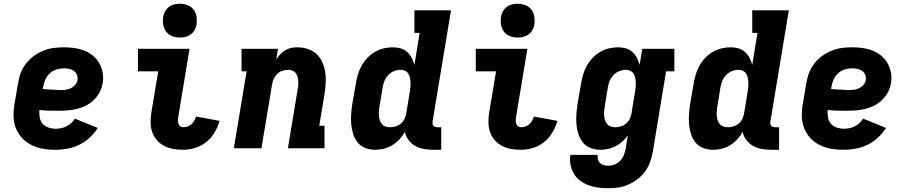

<svg xmlns="http://www.w3.org/2000/svg" viewBox="-20 -790 4840 1023"><path d="M277 8Q251 8 226.5 5.5Q202 3 179 -4.5Q156 -12 135.5 -24Q115 -36 99 -53Q83 -70 72 -91Q61 -112 56 -136Q51 -160 52 -185Q53 -210 57 -235L76 -345Q80 -373 90 -400Q100 -427 118 -450.5Q136 -474 160 -491.5Q184 -509 211 -520Q238 -531 266 -534.5Q294 -538 321 -538Q349 -538 377 -534Q405 -530 430 -520Q455 -510 475.5 -493Q496 -476 509 -453Q522 -430 527 -402.5Q532 -375 527 -346Q523 -322 511 -299Q499 -276 480.5 -258Q462 -240 439 -228Q416 -216 391.5 -210Q367 -204 343 -202Q319 -200 295 -200Q269 -200 242.5 -200.5Q216 -201 190 -204Q188 -184 191.5 -164.5Q195 -145 207 -131Q219 -117 238 -110.5Q257 -104 277 -104Q291 -104 305.5 -107Q320 -110 334 -117Q348 -124 359.5 -134.5Q371 -145 379 -158L501 -108Q483 -80 457.5 -56.5Q432 -33 402 -18.5Q372 -4 340 2Q308 8 277 8ZM308 -310Q321 -310 334.5 -312.5Q348 -315 360.5 -321.5Q373 -328 382 -339.5Q391 -351 393 -364Q395 -379 389.5 -392Q384 -405 373.5 -412.5Q363 -420 349 -423Q335 -426 321 -426Q301 -426 281 -420Q261 -414 245.5 -399.5Q230 -385 221.5 -366Q213 -347 210 -327L208 -316Q221 -314 233.5 -313.5Q246 -313 258.5 -312.5Q271 -312 283.5 -311Q296 -310 308 -310Z M956 8Q929 8 903 3.5Q877 -1 855 -12.5Q833 -24 816.5 -42.5Q800 -61 791.5 -85Q783 -109 782.5 -135.5Q782 -162 786 -188L823 -410H715V-530H990L930 -169Q928 -159 928 -149.5Q928 -140 930.5 -131.5Q933 -123 939.5 -117.5Q946 -112 956 -112Q967 -112 979 -116Q991 -120 1000 -128Q1009 -136 1015 -147Q1021 -158 1025 -169L1150 -146Q1141 -114 1123.5 -84.5Q1106 -55 1079.5 -33.5Q1053 -12 1020.5 -2Q988 8 956 8ZM938 -590Q917 -590 897 -597.5Q877 -605 865 -621.5Q853 -638 849.5 -659Q846 -680 850 -702Q852 -717 860 -730.5Q868 -744 880.5 -753.5Q893 -763 908.5 -766.5Q924 -770 938 -770Q960 -770 979.5 -762.5Q999 -755 1011.5 -738.5Q1024 -722 1027 -701Q1030 -680 1027 -658Q1024 -643 1016.5 -629.5Q1009 -616 996 -606.5Q983 -597 968 -593.5Q953 -590 938 -590Z M1226 0 1294 -410H1267V-530H1461L1452 -474Q1462 -489 1474 -501.5Q1486 -514 1501 -523Q1516 -532 1532.5 -535Q1549 -538 1565 -538Q1594 -538 1620.5 -529Q1647 -520 1666.5 -502Q1686 -484 1697 -459.5Q1708 -435 1712.5 -408Q1717 -381 1715.5 -352Q1714 -323 1710 -295L1681 -120H1709V0H1514L1566 -314Q1568 -326 1569 -337.5Q1570 -349 1569 -360.5Q1568 -372 1565 -382.5Q1562 -393 1555 -401.5Q1548 -410 1537.5 -414Q1527 -418 1515 -418Q1500 -418 1485 -413Q1470 -408 1458 -397Q1446 -386 1439.5 -371.5Q1433 -357 1430 -342L1373 0Z M1978 8Q1951 8 1926.5 -1.5Q1902 -11 1886 -30.5Q1870 -50 1862 -75Q1854 -100 1851.5 -126.5Q1849 -153 1851 -180.5Q1853 -208 1857 -235L1876 -345Q1880 -369 1887 -393Q1894 -417 1906.5 -439.5Q1919 -462 1937 -481Q1955 -500 1977 -513Q1999 -526 2023.5 -532Q2048 -538 2073 -538Q2094 -538 2114 -532.5Q2134 -527 2149 -513.5Q2164 -500 2173.5 -482Q2183 -464 2188 -444L2216 -615H2188V-735H2383L2285 -144Q2284 -137 2284.5 -131Q2285 -125 2289 -120.5Q2293 -116 2299 -114Q2305 -112 2311 -112H2331V8H2291Q2265 8 2240 4Q2215 0 2193.5 -12Q2172 -24 2157 -43.5Q2142 -63 2137 -87Q2125 -66 2108 -47.5Q2091 -29 2069.5 -16Q2048 -3 2025 2.5Q2002 8 1978 8ZM2059 -112Q2074 -112 2089.5 -117Q2105 -122 2117 -132.5Q2129 -143 2136 -158Q2143 -173 2145 -188L2163 -298Q2165 -311 2166.5 -324Q2168 -337 2167.5 -349.5Q2167 -362 2164.5 -374.5Q2162 -387 2156 -397Q2150 -407 2139 -412.5Q2128 -418 2115 -418Q2097 -418 2079.5 -411Q2062 -404 2049 -390.5Q2036 -377 2029 -360Q2022 -343 2019 -326L2001 -216Q1999 -204 1998.5 -191.5Q1998 -179 1999.5 -167.5Q2001 -156 2005 -145.5Q2009 -135 2016.5 -127Q2024 -119 2035.5 -115.5Q2047 -112 2059 -112Z M2756 8Q2729 8 2703 3.5Q2677 -1 2655 -12.5Q2633 -24 2616.5 -42.5Q2600 -61 2591.5 -85Q2583 -109 2582.5 -135.5Q2582 -162 2586 -188L2623 -410H2515V-530H2790L2730 -169Q2728 -159 2728 -149.5Q2728 -140 2730.5 -131.5Q2733 -123 2739.5 -117.5Q2746 -112 2756 -112Q2767 -112 2779 -116Q2791 -120 2800 -128Q2809 -136 2815 -147Q2821 -158 2825 -169L2950 -146Q2941 -114 2923.5 -84.5Q2906 -55 2879.5 -33.5Q2853 -12 2820.5 -2Q2788 8 2756 8ZM2738 -590Q2717 -590 2697 -597.5Q2677 -605 2665 -621.5Q2653 -638 2649.5 -659Q2646 -680 2650 -702Q2652 -717 2660 -730.5Q2668 -744 2680.5 -753.5Q2693 -763 2708.5 -766.5Q2724 -770 2738 -770Q2760 -770 2779.5 -762.5Q2799 -755 2811.5 -738.5Q2824 -722 2827 -701Q2830 -680 2827 -658Q2824 -643 2816.5 -629.5Q2809 -616 2796 -606.5Q2783 -597 2768 -593.5Q2753 -590 2738 -590Z M3221 213Q3194 213 3167 209.5Q3140 206 3116 197Q3092 188 3071.5 173Q3051 158 3038 136Q3025 114 3020 87.5Q3015 61 3019 35H3164Q3163 47 3166 59Q3169 71 3177 79Q3185 87 3197 90Q3209 93 3221 93Q3238 93 3255.5 86Q3273 79 3285.5 65.5Q3298 52 3304.5 35Q3311 18 3314 1L3325 -69Q3313 -51 3296.5 -36Q3280 -21 3260.5 -11Q3241 -1 3220 3.5Q3199 8 3178 8Q3151 8 3126.5 -1.5Q3102 -11 3086 -30.5Q3070 -50 3062 -75Q3054 -100 3051.5 -126.5Q3049 -153 3051 -180.5Q3053 -208 3057 -235L3076 -345Q3080 -369 3087 -393Q3094 -417 3106.5 -439.5Q3119 -462 3137 -481Q3155 -500 3177 -513Q3199 -526 3223.5 -532Q3248 -538 3273 -538Q3294 -538 3314 -532.5Q3334 -527 3349 -513.5Q3364 -500 3373.5 -482Q3383 -464 3388 -444L3402 -530H3573V-410H3529L3458 20Q3453 47 3443.5 73.5Q3434 100 3417.5 123Q3401 146 3377.5 164Q3354 182 3328 193.5Q3302 205 3275 209Q3248 213 3221 213ZM3259 -112Q3274 -112 3289.5 -117Q3305 -122 3317 -132.5Q3329 -143 3336 -158Q3343 -173 3345 -188L3363 -298Q3365 -311 3366.5 -324Q3368 -337 3367.5 -349.5Q3367 -362 3364.5 -374.5Q3362 -387 3356 -397Q3350 -407 3339 -412.5Q3328 -418 3315 -418Q3297 -418 3279.5 -411Q3262 -404 3249 -390.5Q3236 -377 3229 -360Q3222 -343 3219 -326L3201 -216Q3199 -204 3198.5 -191.5Q3198 -179 3199.5 -167.5Q3201 -156 3205 -145.5Q3209 -135 3216.5 -127Q3224 -119 3235.5 -115.5Q3247 -112 3259 -112Z M3778 8Q3751 8 3726.5 -1.5Q3702 -11 3686 -30.5Q3670 -50 3662 -75Q3654 -100 3651.5 -126.5Q3649 -153 3651 -180.5Q3653 -208 3657 -235L3676 -345Q3680 -369 3687 -393Q3694 -417 3706.5 -439.5Q3719 -462 3737 -481Q3755 -500 3777 -513Q3799 -526 3823.5 -532Q3848 -538 3873 -538Q3894 -538 3914 -532.5Q3934 -527 3949 -513.5Q3964 -500 3973.5 -482Q3983 -464 3988 -444L4016 -615H3988V-735H4183L4085 -144Q4084 -137 4084.5 -131Q4085 -125 4089 -120.5Q4093 -116 4099 -114Q4105 -112 4111 -112H4131V8H4091Q4065 8 4040 4Q4015 0 3993.5 -12Q3972 -24 3957 -43.5Q3942 -63 3937 -87Q3925 -66 3908 -47.5Q3891 -29 3869.5 -16Q3848 -3 3825 2.5Q3802 8 3778 8ZM3859 -112Q3874 -112 3889.5 -117Q3905 -122 3917 -132.5Q3929 -143 3936 -158Q3943 -173 3945 -188L3963 -298Q3965 -311 3966.5 -324Q3968 -337 3967.5 -349.5Q3967 -362 3964.5 -374.5Q3962 -387 3956 -397Q3950 -407 3939 -412.5Q3928 -418 3915 -418Q3897 -418 3879.5 -411Q3862 -404 3849 -390.5Q3836 -377 3829 -360Q3822 -343 3819 -326L3801 -216Q3799 -204 3798.5 -191.5Q3798 -179 3799.5 -167.5Q3801 -156 3805 -145.5Q3809 -135 3816.5 -127Q3824 -119 3835.5 -115.5Q3847 -112 3859 -112Z M4477 8Q4451 8 4426.5 5.5Q4402 3 4379 -4.5Q4356 -12 4335.5 -24Q4315 -36 4299 -53Q4283 -70 4272 -91Q4261 -112 4256 -136Q4251 -160 4252 -185Q4253 -210 4257 -235L4276 -345Q4280 -373 4290 -400Q4300 -427 4318 -450.5Q4336 -474 4360 -491.5Q4384 -509 4411 -520Q4438 -531 4466 -534.5Q4494 -538 4521 -538Q4549 -538 4577 -534Q4605 -530 4630 -520Q4655 -510 4675.5 -493Q4696 -476 4709 -453Q4722 -430 4727 -402.5Q4732 -375 4727 -346Q4723 -322 4711 -299Q4699 -276 4680.5 -258Q4662 -240 4639 -228Q4616 -216 4591.5 -210Q4567 -204 4543 -202Q4519 -200 4495 -200Q4469 -200 4442.5 -200.5Q4416 -201 4390 -204Q4388 -184 4391.5 -164.5Q4395 -145 4407 -131Q4419 -117 4438 -110.5Q4457 -104 4477 -104Q4491 -104 4505.5 -107Q4520 -110 4534 -117Q4548 -124 4559.5 -134.5Q4571 -145 4579 -158L4701 -108Q4683 -80 4657.5 -56.5Q4632 -33 4602 -18.5Q4572 -4 4540 2Q4508 8 4477 8ZM4508 -310Q4521 -310 4534.5 -312.5Q4548 -315 4560.5 -321.5Q4573 -328 4582 -339.5Q4591 -351 4593 -364Q4595 -379 4589.5 -392Q4584 -405 4573.5 -412.5Q4563 -420 4549 -423Q4535 -426 4521 -426Q4501 -426 4481 -420Q4461 -414 4445.5 -399.5Q4430 -385 4421.5 -366Q4413 -347 4410 -327L4408 -316Q4421 -314 4433.5 -313.5Q4446 -313 4458.5 -312.5Q4471 -312 4483.5 -311Q4496 -310 4508 -310Z"/></svg>

Font: Iosevka Slab Heavy Extended
Style: Italic
Weight: 900
Width: 7
Italic angle: -9°
Monospace: yes
Designer: Belleve Invis
Foundry: Belleve Invis
Version: Version 11.1.0; ttfautohint (v1.8.3)